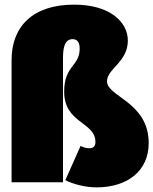

<svg xmlns="http://www.w3.org/2000/svg" viewBox="-20 -787 662 829"><path d="M300 -767C123 -767 30 -674 30 -528V0H252V-537C252 -587 262 -618 294 -618C317 -618 324 -599 324 -577C324 -500 257 -505 257 -391C257 -254 392 -261 392 -174C392 -156 384 -147 366 -147C355 -147 343 -149 328 -157L262 -9C298 9 350 22 397 22C529 22 622 -48 622 -169C622 -347 442 -369 442 -436C442 -490 532 -519 532 -612C532 -691 456 -767 300 -767Z"/></svg>

Font: Fira Sans Ultra
Style: Regular
Weight: 950
Designer: Carrois Corporate & Edenspiekermann AG
Foundry: Carrois Corporate GbR & Edenspiekermann AG
Version: Version 4.203;PS 004.203;hotconv 1.0.88;makeotf.lib2.5.64775